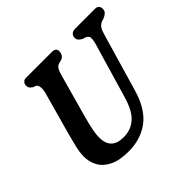

<svg xmlns="http://www.w3.org/2000/svg" viewBox="-169 -892 1096 1096"><g transform="rotate(-45 379.0 -344.0)"><path d="M490 -224 587.5 -556Q594.5 -581 593.8 -597.5Q593 -614 574.5 -622.5L556.5 -627.5Q540 -636.5 533.8 -644.8Q527.5 -653 527.5 -666Q527.5 -680 537.5 -690Q547.5 -700 566.5 -700H727Q743 -700 750.8 -691.5Q758.5 -683 758.5 -670Q758.5 -653 749.5 -643.8Q740.5 -634.5 723 -626.5L707 -622Q685.5 -613 676 -597.2Q666.5 -581.5 658.5 -551.5L560.5 -216Q527.5 -96.5 457.8 -42.2Q388 12 286.5 12Q214.5 12 169.8 -10Q125 -32 104.8 -69Q84.5 -106 85 -150.5Q85.5 -185 96 -226.8Q106.5 -268.5 116 -305L187.5 -562.5Q193.5 -585.5 191 -603.5Q188.5 -621.5 177.5 -627.5L161 -633Q148 -642 143 -649.2Q138 -656.5 138 -669.5Q138.5 -681.5 146.8 -690.8Q155 -700 169.5 -700H378.5Q412.5 -700 412 -671Q411.5 -658.5 405.2 -647.5Q399 -636.5 382.5 -629.5L361 -624.5Q345.5 -618.5 337.5 -604.8Q329.5 -591 323.5 -567L250.5 -305Q238.5 -260 231.5 -227.2Q224.5 -194.5 224 -168Q222 -65.5 323.5 -65.5Q383.5 -65.5 424.5 -102Q465.5 -138.5 490 -224Z"/></g></svg>

Font: Fraunces 144pt SuperSoft SemiBold
Style: Italic
Weight: 600
Italic angle: -16°
Version: Version 1.000;[b76b70a41]